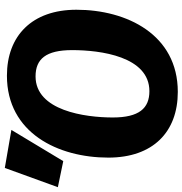

<svg xmlns="http://www.w3.org/2000/svg" viewBox="0 -760 777 818"><g transform="rotate(-90 389.0 -351.5)"><path d="M756 -415C756 -604 645 -711 475 -711C231 -711 126 -493 126 -279C126 -89 235 17 406 17C650 17 756 -200 756 -415ZM409 -104C336 -104 297 -148 297 -260C297 -378 326 -589 472 -589C546 -589 584 -545 584 -433C584 -313 557 -104 409 -104ZM111 -471 244 -692 82 -720 0 -494Z"/></g></svg>

Font: Fira Sans OT
Style: Bold Italic
Weight: 700
Italic angle: -8°
Designer: Carrois Corporate & Edenspiekermann
Foundry: Carrois Corporate GbR & Edenspiekermann AG
Version: Version 2.001